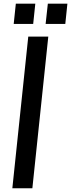

<svg xmlns="http://www.w3.org/2000/svg" viewBox="-20 -1005 380 1025"><path d="M53.2 -877.4 64.5 -985.4H168.5L157.2 -877.4ZM223.6 -877.4 235.4 -985.4H339.8L328.6 -877.4ZM45.9 0 130.9 -809.6H237.8L152.8 0Z"/></svg>

Font: Oswald
Style: Regular
Weight: 400
Designer: Vernon Adams
Foundry: Vernon Adams
Version: 3.0; ttfautohint (v0.94.23-7a4d-dirty) -l 8 -r 50 -G 200 -x 